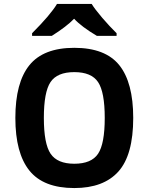

<svg xmlns="http://www.w3.org/2000/svg" viewBox="-20 -930 738 964"><path d="M353 14.2Q198.2 14.2 127.7 -73.5Q57.1 -161.1 57.1 -337.9Q57.1 -515.6 127.7 -602.8Q198.2 -689.9 353 -689.9Q508.8 -689.9 578.9 -602.8Q648.9 -515.6 648.9 -337.9Q648.9 -151.9 574.5 -68.8Q500 14.2 353 14.2ZM353 -107.9Q439 -107.9 472.4 -158Q505.9 -208 505.9 -337.9Q505.9 -467.8 472.4 -517.8Q439 -567.9 353 -567.9Q267.1 -567.9 233.6 -517.8Q200.2 -467.8 200.2 -337.9Q200.2 -208 234.1 -158Q268.1 -107.9 353 -107.9ZM565.4 -750H466.3Q389.6 -795.4 352.1 -835.9Q314 -796.4 240.2 -750H141.1V-763.2Q233.4 -855.5 266.1 -910.2H440.4Q455.6 -884.8 492.9 -841.1Q530.3 -797.4 565.4 -763.2Z"/></svg>

Font: Cadman
Style: Bold
Weight: 700
Designer: Paul James MIller
Foundry: High-Logic / Made with FontCreator
Version: Version 2.114;March 28, 2021;FontCreator 13.0.0.2683 64-bit